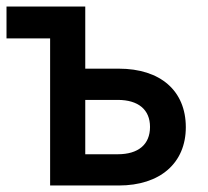

<svg xmlns="http://www.w3.org/2000/svg" viewBox="-20 -570 640 590"><path d="M345 0C472 0 551 -69 551 -179C551 -291 473 -359 345 -359H242V-550H0V-452H134V0ZM242 -263H342C405 -263 441 -233 441 -180C441 -126 405 -96 342 -96H242Z"/></svg>

Font: Tekne LDO SemiBold
Style: Regular
Weight: 600
Monospace: yes
Designer: Alessio Laiso, Mario Rullo, Paolo Rosset
Foundry: Alessio Laiso
Version: Version 1.000;hotconv 1.0.109;makeotfexe 2.5.65596